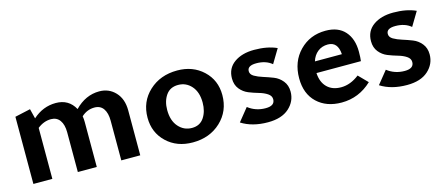

<svg xmlns="http://www.w3.org/2000/svg" viewBox="-38 -780 2632 1135"><g transform="rotate(-15 1278.5 -212.5)"><path d="M580 -428Q639 -428 678 -386.5Q717 -345 717 -275V0H601V-243Q601 -290 582.5 -316.5Q564 -343 528 -343Q483 -343 448 -311Q451 -294 451 -275V0H335V-243Q335 -290 316 -316.5Q297 -343 262 -343Q218 -343 179 -312V0H63V-411L158 -432L173 -372Q235 -428 314 -428Q393 -428 430 -360Q496 -428 580 -428Z M1038 7Q941 7 878.5 -52.5Q816 -112 816 -203Q816 -301 884.5 -364.5Q953 -428 1057 -428Q1152 -428 1215 -369Q1278 -310 1278 -219Q1278 -121 1210 -57Q1142 7 1038 7ZM1154 -206Q1154 -270 1121.5 -307Q1089 -344 1040 -344Q991 -344 965.5 -307.5Q940 -271 940 -217Q940 -152 973 -114.5Q1006 -77 1055 -77Q1104 -77 1129 -114.5Q1154 -152 1154 -206Z M1498 7Q1402 7 1336 -35L1399 -113Q1445 -77 1506 -77Q1562 -77 1562 -117Q1562 -138 1541 -152Q1520 -166 1490 -174.5Q1460 -183 1430 -195Q1400 -207 1379 -233Q1358 -259 1358 -298Q1358 -360 1405.5 -394Q1453 -428 1528 -428Q1609 -428 1666 -402L1615 -317Q1578 -348 1520 -348Q1465 -348 1465 -314Q1465 -294 1486.5 -281.5Q1508 -269 1538.5 -259.5Q1569 -250 1599.5 -238Q1630 -226 1651.5 -199.5Q1673 -173 1673 -134Q1673 -75 1627.5 -34Q1582 7 1498 7Z M2080 -123 2134 -68Q2055 7 1949 7Q1856 7 1799 -47Q1742 -101 1742 -196Q1742 -298 1805.5 -363Q1869 -428 1965 -428Q2042 -428 2083 -382Q2124 -336 2124 -258Q2124 -220 2121 -200H1849Q1852 -144 1883.5 -112.5Q1915 -81 1969 -81Q2026 -81 2080 -123ZM1957 -346Q1921 -346 1895 -325.5Q1869 -305 1858 -269H2023Q2018 -346 1957 -346Z M2349 7Q2253 7 2187 -35L2250 -113Q2296 -77 2357 -77Q2413 -77 2413 -117Q2413 -138 2392 -152Q2371 -166 2341 -174.5Q2311 -183 2281 -195Q2251 -207 2230 -233Q2209 -259 2209 -298Q2209 -360 2256.5 -394Q2304 -428 2379 -428Q2460 -428 2517 -402L2466 -317Q2429 -348 2371 -348Q2316 -348 2316 -314Q2316 -294 2337.5 -281.5Q2359 -269 2389.5 -259.5Q2420 -250 2450.5 -238Q2481 -226 2502.5 -199.5Q2524 -173 2524 -134Q2524 -75 2478.5 -34Q2433 7 2349 7Z"/></g></svg>

Font: EauTest
Style: Bold
Weight: 700
Designer: Christian Thalmann (Catharsis Fonts)
Version: Version 0.001;PS 000.001;hotconv 1.0.88;makeotf.lib2.5.64775